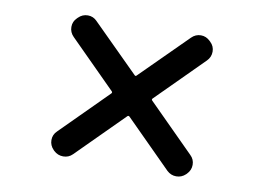

<svg xmlns="http://www.w3.org/2000/svg" viewBox="-69 -796 1138 829"><g transform="rotate(10 500.0 -382.0)"><path d="M793 -174.8Q810.5 -158.2 810.5 -134.3Q810.5 -110.4 793 -92.8L790 -89.8Q772.5 -73.2 749 -73.2Q725.6 -73.2 708 -89.8L505.9 -292Q501 -296.9 496.1 -292L293.9 -89.8Q277.3 -73.2 253.4 -73.2Q229.5 -73.2 211.9 -89.8L209 -92.8Q191.4 -110.4 191.4 -134.3Q191.4 -158.2 209 -174.8L411.1 -377Q416 -381.8 411.1 -386.7L209 -588.9Q191.4 -606.4 191.4 -630.4Q191.4 -654.3 209 -670.9L211.9 -673.8Q229.5 -691.4 253.4 -691.4Q277.3 -691.4 293.9 -673.8L496.1 -472.7Q501 -466.8 505.9 -472.7L708 -673.8Q725.6 -691.4 749 -691.4Q772.5 -691.4 790 -673.8L793 -670.9Q810.5 -654.3 810.5 -630.4Q810.5 -606.4 793 -588.9L590.8 -386.7Q585.9 -381.8 590.8 -377Z"/></g></svg>

Font: Gen Jyuu Gothic Heavy
Style: Bold
Weight: 900
Designer: [Source Han Sans]
Ryoko NISHIZUKA  (kana & ideographs); Paul D. Hunt (Latin, Greek & Cyrillic); Wenlong ZHANG  (bopomofo
Version: Version 1.002.20150607